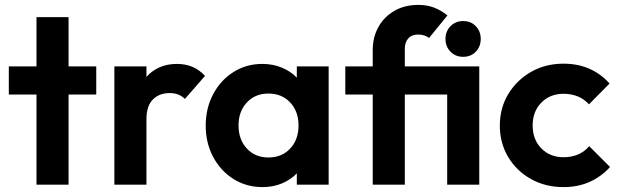

<svg xmlns="http://www.w3.org/2000/svg" viewBox="-20 -754 2527 784"><path d="M129 0V-368H16V-483H129V-684H260V-483H373V-368H260V0Z M447 0V-483H578V-440Q600 -465 631 -479Q662 -493 703 -493Q773 -493 817 -444L735 -350Q711 -374 673 -374Q630 -374 604 -347.5Q578 -321 578 -267V0Z M1052 10Q986 10 933.5 -23Q881 -56 850.5 -113Q820 -170 820 -241Q820 -312 850.5 -369.5Q881 -427 933.5 -460Q986 -493 1051 -493Q1094 -493 1130.5 -478Q1167 -463 1192 -437V-483H1322V0H1192V-46Q1167 -20 1131 -5Q1095 10 1052 10ZM1076 -111Q1131 -111 1165 -147.5Q1199 -184 1199 -242Q1199 -299 1165 -335.5Q1131 -372 1076 -372Q1022 -372 988 -335.5Q954 -299 954 -242Q954 -184 988 -147.5Q1022 -111 1076 -111Z M1502 0V-368H1390V-483H1502V-550Q1502 -602 1525 -643.5Q1548 -685 1590 -709.5Q1632 -734 1688 -734Q1724 -734 1752.5 -723Q1781 -712 1807 -691L1732 -599Q1713 -613 1688 -613Q1661 -613 1647 -597Q1633 -581 1633 -555V-483H1937V0H1806V-368H1633V0ZM1871 -522Q1840 -522 1819.5 -543Q1799 -564 1799 -595Q1799 -626 1819.5 -647Q1840 -668 1871 -668Q1903 -668 1923 -647Q1943 -626 1943 -595Q1943 -564 1923 -543Q1903 -522 1871 -522Z M2281 10Q2207 10 2148 -23Q2089 -56 2055 -113Q2021 -170 2021 -241Q2021 -313 2055.5 -370Q2090 -427 2148.5 -460.5Q2207 -494 2281 -494Q2396 -494 2469 -413L2385 -328Q2346 -371 2281 -371Q2226 -371 2190.5 -335Q2155 -299 2155 -242Q2155 -184 2190.5 -148Q2226 -112 2281 -112Q2347 -112 2386 -157L2471 -72Q2396 10 2281 10Z"/></svg>

Font: Outfit Semi Bold
Style: Regular
Weight: 600
Designer: Rodrigo Fuenzalida
Foundry: fragTYPE
Version: Version 1.000